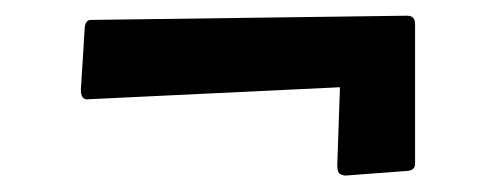

<svg xmlns="http://www.w3.org/2000/svg" viewBox="-20 -402 623 241"><path d="M88.4 -277.3Q81.5 -278.3 81.5 -289.1L86.4 -367.7Q87.4 -377 94.2 -377L491.7 -382.3Q501 -381.8 501 -372.1V-196.3Q501 -188.5 491.7 -187.5L413.1 -181.6Q407.2 -182.6 405.5 -184.8Q403.8 -187 403.3 -193.4L406.7 -292.5Z"/></svg>

Font: Wellfleet
Style: Regular
Weight: 400
Designer: Riccardo De Franceschi
Foundry: Riccardo De Franceschi
Version: Version 1.002